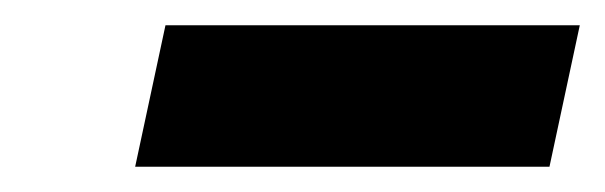

<svg xmlns="http://www.w3.org/2000/svg" viewBox="-20 -689 479 152"><path d="M87 -557 111 -669H439L415 -557Z"/></svg>

Font: Kanit
Style: Bold Italic
Weight: 700
Italic angle: -12°
Designer: Katatrad Team
Foundry: CadsonDemak
Version: Version 2.000; ttfautohint (v1.8.3)